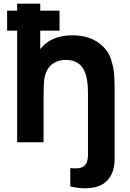

<svg xmlns="http://www.w3.org/2000/svg" viewBox="-20 -770 702 1039"><path d="M538.6 -517.6Q553.2 -502.9 564.2 -485.4Q575.2 -467.8 581.8 -445.8Q588.4 -423.8 592.3 -405.8Q596.2 -387.7 597.9 -360.4Q599.6 -333 599.9 -317.1Q600.1 -301.3 600.1 -272V91.8Q600.1 153.8 571.3 193.6Q542.5 233.4 490.7 243.7Q429.7 255.9 360.4 238.8V139.6Q361.8 139.6 370.6 140.4Q379.4 141.1 382.8 141.1Q386.2 141.1 395 141.1Q403.8 141.1 408.2 139.9Q412.6 138.7 420.2 136.5Q427.7 134.3 431.9 130.9Q436 127.4 441.4 121.8Q446.8 116.2 449.5 108.9Q452.1 101.6 454.1 91.3Q456.1 81.1 456.1 68.8V-265.6Q456.1 -374 418.9 -413.6Q388.2 -447.3 330.1 -445.8Q291.5 -444.3 263.7 -423.8Q231.4 -399.9 221.7 -352.1Q215.8 -324.7 215.8 -244.6V0H72.8V-604H18.6V-712.4H72.8V-750H197.8V-712.4H302.2V-604H197.8V-504.4Q203.1 -509.8 205.1 -512.7Q231 -543.5 269.5 -559.6Q308.1 -575.7 350.1 -578.1Q468.8 -585.9 538.6 -517.6Z"/></svg>

Font: Manrope3 ExtraBold
Style: Bold
Weight: 800
Width: 4
Designer: Mikhail Sharanda
Foundry: Mikhail Sharanda
Version: Version 3.000;PS 003.000;hotconv 1.0.88;makeotf.lib2.5.64775